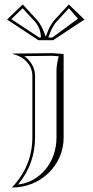

<svg xmlns="http://www.w3.org/2000/svg" viewBox="-20 -640 415 860"><path d="M183.9 -478C175.3 -504.2 163.3 -531.7 143.8 -552.8L81.9 -620L11.7 -552.5L151.9 -460H218.1L358.3 -552.5L288.1 -620L226.2 -552.8C206.7 -531.7 194.7 -504.2 186.1 -478ZM214.5 -472H196.8L197.5 -474.2C205.9 -499.7 217.4 -525.6 235 -544.7L288.6 -602.9L329.2 -556.3ZM155.5 -472 30.8 -554.3 81.4 -602.9 135 -544.7C153.9 -524.2 162.7 -500.1 163.2 -472ZM265 -398 215 -402 37 -400V-398C87 -387 125 -349 125 -300V-26C125 60.7 94.5 134.5 35 198V200C162 200 265 100.1 265 -23ZM243 -387.9C237.1 -364.4 233 -344.1 233 -320V-23C233 84.9 160.7 175 61 186.6C112.2 124 137 54.9 137 -26V-300C137 -337.4 117 -368.7 88.7 -388.6L214.6 -390Z"/></svg>

Font: Sortefax
Style: Medium
Weight: 500
Designer: gluk
Foundry: gluk
Version: Version 0.261